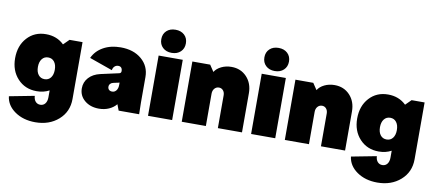

<svg xmlns="http://www.w3.org/2000/svg" viewBox="-79 -1044 3572 1569"><g transform="rotate(10 1707.0 -260.0)"><path d="M268.1 211.9Q168.5 211.9 98.9 163.6Q29.3 115.2 20 40L228 0Q229.5 29.8 244.6 46.9Q259.8 64 284.2 64Q309.6 64 324.7 44.7Q339.8 25.4 339.8 -7.8V-64.9Q293.9 -40 235.8 -40Q139.2 -40 77.6 -106.2Q16.1 -172.4 16.1 -275.9Q16.1 -379.9 76.4 -446Q136.7 -512.2 231.9 -512.2Q322.3 -512.2 381.8 -454.1L428.2 -500H536.1V-27.8Q536.1 78.1 460 145Q383.8 211.9 268.1 211.9ZM231 -172.1Q250 -147.9 282.2 -147.9Q314.5 -147.9 333.3 -172.1Q352.1 -196.3 352.1 -237.8Q352.1 -279.3 333.3 -303.7Q314.5 -328.1 282.2 -328.1Q250 -328.1 231 -303.7Q211.9 -279.3 211.9 -237.8Q211.9 -196.3 231 -172.1Z M761.7 12.2Q689.5 12.2 642.6 -27.1Q595.7 -66.4 595.7 -127.9Q595.7 -179.2 629.9 -216.8Q664.1 -254.4 723.6 -268.1L875.5 -301.8Q891.6 -305.2 891.6 -321.8Q891.6 -340.3 882.8 -350.1Q874 -359.9 857.9 -359.9Q839.8 -359.9 827.1 -347.9Q814.5 -335.9 811.5 -315.9L619.6 -383.8Q646.5 -443.4 707.5 -477.8Q768.6 -512.2 851.6 -512.2Q959 -512.2 1025.4 -455.3Q1091.8 -398.4 1091.8 -308.1V-100.1L1093.8 0H923.8L904.8 -49.8Q881.3 -21 844 -4.4Q806.6 12.2 761.7 12.2ZM807.6 -178.2Q807.6 -162.6 817.4 -153.3Q827.1 -144 843.8 -144Q865.2 -144 878.4 -161.4Q891.6 -178.7 891.6 -208V-227.1Q890.1 -226.6 879.4 -223.9Q868.7 -221.2 861.8 -220.2L841.8 -215.8Q826.2 -212.9 816.9 -202.6Q807.6 -192.4 807.6 -178.2Z M1167.5 -500H1367.7V0H1167.5ZM1341.6 -566.7Q1313.5 -540 1267.6 -540Q1221.7 -540 1193.6 -566.7Q1165.5 -593.3 1165.5 -636.2Q1165.5 -679.2 1193.6 -705.6Q1221.7 -731.9 1267.6 -731.9Q1313.5 -731.9 1341.6 -705.6Q1369.6 -679.2 1369.6 -636.2Q1369.6 -593.3 1341.6 -566.7Z M1447.3 0V-500H1595.2L1631.3 -445.8Q1649.4 -475.6 1687.3 -493.9Q1725.1 -512.2 1771 -512.2Q1848.1 -512.2 1897.7 -459.5Q1947.3 -406.7 1947.3 -324.2V0H1747.1V-272Q1747.1 -296.9 1733.6 -312.5Q1720.2 -328.1 1699.2 -328.1Q1676.8 -328.1 1662.1 -311.3Q1647.5 -294.4 1647.5 -268.1V0Z M2022.9 -500H2223.1V0H2022.9ZM2197 -566.7Q2168.9 -540 2123 -540Q2077.1 -540 2049.1 -566.7Q2021 -593.3 2021 -636.2Q2021 -679.2 2049.1 -705.6Q2077.1 -731.9 2123 -731.9Q2168.9 -731.9 2197 -705.6Q2225.1 -679.2 2225.1 -636.2Q2225.1 -593.3 2197 -566.7Z M2302.7 0V-500H2450.7L2486.8 -445.8Q2504.9 -475.6 2542.7 -493.9Q2580.6 -512.2 2626.5 -512.2Q2703.6 -512.2 2753.2 -459.5Q2802.7 -406.7 2802.7 -324.2V0H2602.5V-272Q2602.5 -296.9 2589.1 -312.5Q2575.7 -328.1 2554.7 -328.1Q2532.2 -328.1 2517.6 -311.3Q2502.9 -294.4 2502.9 -268.1V0Z M3106.4 211.9Q3006.8 211.9 2937.3 163.6Q2867.7 115.2 2858.4 40L3066.4 0Q3067.9 29.8 3083 46.9Q3098.1 64 3122.6 64Q3147.9 64 3163.1 44.7Q3178.2 25.4 3178.2 -7.8V-64.9Q3132.3 -40 3074.2 -40Q2977.5 -40 2916 -106.2Q2854.5 -172.4 2854.5 -275.9Q2854.5 -379.9 2914.8 -446Q2975.1 -512.2 3070.3 -512.2Q3160.6 -512.2 3220.2 -454.1L3266.6 -500H3374.5V-27.8Q3374.5 78.1 3298.3 145Q3222.2 211.9 3106.4 211.9ZM3069.3 -172.1Q3088.4 -147.9 3120.6 -147.9Q3152.8 -147.9 3171.6 -172.1Q3190.4 -196.3 3190.4 -237.8Q3190.4 -279.3 3171.6 -303.7Q3152.8 -328.1 3120.6 -328.1Q3088.4 -328.1 3069.3 -303.7Q3050.3 -279.3 3050.3 -237.8Q3050.3 -196.3 3069.3 -172.1Z"/></g></svg>

Font: Apfel Grotezk Satt
Style: Regular
Weight: 900
Designer: Luigi Gorlero
Foundry: © 2023, Luigi Gorlero & Collletttivo
Version: Version 2.000;Glyphs 3.2 (3217)